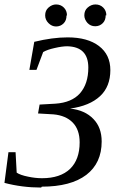

<svg xmlns="http://www.w3.org/2000/svg" viewBox="-23 -829 538 863"><path d="M165 10 162 14Q76 14 -3 -7L15 -145H47L52 -53Q68 -42 103 -35Q135 -28 166 -28Q248 -28 292 -70Q335 -112 335 -189Q335 -246 304 -278Q273 -310 217 -315L148 -319L155 -359L226 -363Q299 -368 336 -409Q374 -452 374 -525Q374 -619 279 -621Q256 -621 222 -613Q190 -606 171 -595L141 -515H109L131 -641Q213 -661 281 -661Q371 -661 422 -622Q473 -583 473 -514Q473 -440 427 -397Q380 -353 292 -341Q359 -334 397 -294Q434 -256 434 -193Q434 -96 365 -43Q295 10 165 10ZM455 -760H452Q452 -738 439 -725Q425 -711 405 -711Q384 -711 370 -726Q356 -742 356 -760Q356 -782 371 -795Q387 -809 406 -809Q427 -809 441 -795Q455 -781 455 -760ZM278 -760 276 -759Q276 -737 263 -724Q249 -710 229 -710Q210 -710 195 -725Q180 -740 180 -760Q180 -782 195 -795Q211 -809 229 -809Q250 -809 264 -795Q278 -781 278 -760Z"/></svg>

Font: Libra Serif Modern
Style: Italic
Weight: 400
Italic angle: -12°
Designer: Stefan Peev, Context Ltd
Foundry: Stefan Peev, Context Ltd
Version: Version 1.000